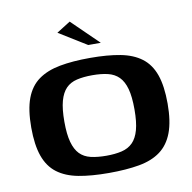

<svg xmlns="http://www.w3.org/2000/svg" viewBox="-73 -702 783 782"><g transform="rotate(-10 318.0 -310.5)"><path d="M316 7Q243 7 190.5 -3Q138 -13 103.5 -39Q69 -65 52.5 -111.5Q36 -158 36 -230Q36 -304 53.5 -350.5Q71 -397 106.5 -422.5Q142 -448 195.5 -458Q249 -468 321 -468Q393 -468 445.5 -458Q498 -448 532.5 -422Q567 -396 583.5 -349.5Q600 -303 600 -230Q600 -157 582.5 -110.5Q565 -64 530 -38Q495 -12 441.5 -2.5Q388 7 316 7ZM318 -64Q354 -64 381.5 -70.5Q409 -77 427 -95Q445 -113 454 -145.5Q463 -178 463 -230Q463 -283 454 -315.5Q445 -348 427 -366Q409 -384 381.5 -390.5Q354 -397 318 -397Q281 -397 253.5 -390.5Q226 -384 208.5 -366Q191 -348 182 -315.5Q173 -283 173 -230Q173 -178 182 -145.5Q191 -113 208.5 -95Q226 -77 253.5 -70.5Q281 -64 318 -64ZM323 -521 208 -592 265 -628 375 -521Z"/></g></svg>

Font: Genos SemiBold
Style: Regular
Weight: 600
Designer: Robert E. Leuschke
Foundry: Robert E. Leuschke
Version: Version 1.010